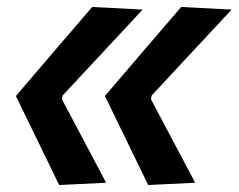

<svg xmlns="http://www.w3.org/2000/svg" viewBox="-20 -528 684 550"><path d="M404.5 2Q373.5 -61.5 342.5 -125.5Q311.5 -189.5 280.5 -253Q335 -317 389.8 -380.8Q444.5 -444.5 499 -508L643.5 -500.5L414.5 -254.5L412.5 -243.5Q444 -183.5 475.8 -124Q507.5 -64.5 539 -4.5ZM149.5 2Q118.5 -61.5 87.5 -125.5Q56.5 -189.5 25.5 -253Q80 -317 134.8 -380.8Q189.5 -444.5 244 -508L388.5 -500.5L159.5 -254.5L157.5 -243.5Q189 -183.5 220.8 -124Q252.5 -64.5 284 -4.5Z"/></svg>

Font: Commissioner Loud SemiBold
Style: Italic
Weight: 600
Italic angle: -12°
Designer: Kostas Bartsokas
Foundry: Kostas Bartsokas
Version: Version 1.000; ttfautohint (v1.8.3)